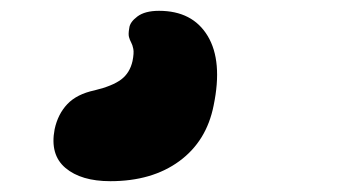

<svg xmlns="http://www.w3.org/2000/svg" viewBox="-20 -85 656 355"><path d="M184 250Q130 250 101 225.5Q72 201 81 154Q87 126 104.5 107.5Q122 89 155 82Q188 74 204 62Q220 50 225 28Q228 13 226.5 5.5Q225 -2 222.5 -6.5Q220 -11 218.5 -16.5Q217 -22 219 -33Q220 -44 234 -54.5Q248 -65 274 -65Q336 -65 364 -18.5Q392 28 375 110Q362 176 311.5 213Q261 250 184 250Z"/></svg>

Font: Shantell Sans Light ExtraBold
Style: Italic
Weight: 800
Italic angle: -11°
Version: Version 1.008;[ac192a2d6]